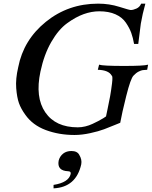

<svg xmlns="http://www.w3.org/2000/svg" viewBox="-20 -727 837 1054"><path d="M793 -372 788 -344Q771 -343 763 -342Q755 -341 741 -334Q727 -327 713 -312Q697 -296 673 -200Q649 -104 640 -53Q639 -53 610.5 -41Q582 -29 551.5 -17.5Q521 -6 475 4Q429 14 389 14Q304 14 231.5 -13Q159 -40 119 -97Q95 -130 84 -161Q73 -192 69 -243Q65 -294 80 -358Q109 -508 232 -607.5Q355 -707 519 -707Q580 -707 635 -689.5Q690 -672 698 -672Q711 -672 729 -680Q747 -688 755 -707H778Q762 -650 753 -597L739 -486H716Q710 -520 700.5 -546.5Q691 -573 671 -602.5Q651 -632 614 -648.5Q577 -665 525 -665Q483 -665 439.5 -649.5Q396 -634 348.5 -599.5Q301 -565 261.5 -496.5Q222 -428 202 -334Q172 -193 228.5 -110.5Q285 -28 407 -28Q427 -28 448 -33Q469 -38 488 -47Q507 -56 519.5 -62.5Q532 -69 547 -78L562 -88Q562 -89 570.5 -128.5Q579 -168 584.5 -198.5Q590 -229 595 -269.5Q600 -310 593 -312Q577 -342 517 -344L524 -372Q543 -365 662 -365Q770 -365 793 -372ZM274 307V288Q357 275 368 228Q371 213 353 213Q292 210 302 155Q308 131 327 116Q345 102 372 102Q404 102 415 123Q431 149 426 175Q398 301 274 307Z"/></svg>

Font: GFS Artemisia
Style: Italic
Weight: 400
Italic angle: -12°
Designer: Takis Katsoulidis and George D. Matthiopoulos
Foundry: George Matthiopoulos and Takis Katsoulidis
Version: Version 1.0